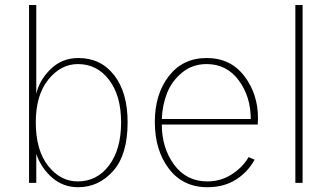

<svg xmlns="http://www.w3.org/2000/svg" viewBox="-20 -741 1347 778"><path d="M97.7 0V-720.7H127V-360.4Q138.7 -415 184.6 -460.4Q230.5 -505.9 297.9 -505.9Q388.7 -505.9 442.9 -436Q497.1 -366.2 497.1 -245.1Q497.1 -114.3 438.5 -48.3Q379.9 17.6 296.9 17.6Q235.4 17.6 190.9 -21.5Q146.5 -60.5 127 -117.2V0ZM125 -245.1Q125 -132.8 174.8 -69.3Q224.6 -5.9 294.9 -5.9Q373 -5.9 421.9 -70.8Q470.7 -135.7 470.7 -245.1Q470.7 -353.5 421.9 -417.5Q373 -481.4 295.9 -481.4Q226.6 -481.4 175.8 -418.5Q125 -355.5 125 -245.1Z M607.4 -247.1Q607.4 -359.4 664.1 -432.6Q720.7 -505.9 817.4 -505.9Q914.1 -505.9 969.7 -433.1Q1025.4 -360.4 1025.4 -261.7Q1025.4 -257.8 1024.9 -249.5Q1024.4 -241.2 1024.4 -236.3H635.7Q635.7 -141.6 685.5 -73.7Q735.4 -5.9 820.3 -5.9Q875 -5.9 919.4 -34.7Q963.9 -63.5 987.3 -104.5L1011.7 -93.8Q984.4 -43.9 936 -13.2Q887.7 17.6 820.3 17.6Q721.7 17.6 664.6 -57.1Q607.4 -131.8 607.4 -247.1ZM635.7 -258.8H996.1Q996.1 -349.6 947.3 -415.5Q898.4 -481.4 817.4 -481.4Q759.8 -481.4 717.8 -446.8Q675.8 -412.1 656.7 -363.3Q637.7 -314.5 635.7 -258.8Z M1176.8 0V-720.7H1206.1V0Z"/></svg>

Font: Gothic A1 Thin
Style: Regular
Weight: 250
Designer: HanYang I&C Co.,Ltd.
Foundry: HanYang I&C Co.,Ltd.
Version: Version 2.50